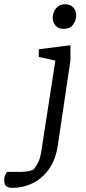

<svg xmlns="http://www.w3.org/2000/svg" viewBox="-119 -729 411 916"><path d="M-59.2 167.2Q-79.3 167.2 -89 159.5Q-98.7 151.8 -98.7 131.1Q-98.7 113.3 -93.1 103.6Q-87.6 93.9 -85.2 90.8H-16.4Q4.6 90.8 20.9 86.8Q37.2 82.9 41.7 79.1Q45.2 75.5 58.3 55.2Q71.3 35 77.6 -4.2L145.1 -439.7L66.2 -457.4V-494.1L217.1 -513.1V-441.4L157.1 -36.9Q146.7 32.5 114.6 77.7Q82.4 123 36.9 145.1Q-8.7 167.2 -59.2 167.2ZM183.6 -591.3Q160.7 -591.3 146.6 -606.5Q132.5 -621.7 132.5 -643.4Q132.5 -658.7 139 -673.9Q145.5 -689.1 159 -698.9Q172.6 -708.7 193.2 -708.7Q214.9 -708.7 229.6 -694.5Q244.4 -680.3 244.4 -655.3Q244.4 -631.5 229.6 -611.4Q214.9 -591.3 183.6 -591.3Z"/></svg>

Font: Faustina Light
Style: Italic
Weight: 300
Italic angle: -8°
Designer: Alfonso Garcia
Foundry: http://www.omnibus-type.com
Version: Version 1.200